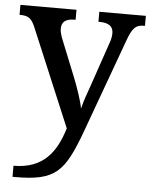

<svg xmlns="http://www.w3.org/2000/svg" viewBox="-54 -581 678 863"><g transform="rotate(5 284.5 -149.5)"><path d="M35 187V237H46C229 237 268 194 338 3L490 -414C512 -476 527 -491 566 -491H569V-536H359V-491H362C405 -491 426 -477 426 -445C426 -433 423 -415 417 -400L351 -207C339 -171 323 -132 315 -95C310 -127 289 -188 271 -233L201 -407C196 -422 193 -434 193 -445C193 -477 212 -491 253 -491H256V-536H3V-491H6C44 -491 58 -480 75 -439L259 -1C226 106 171 187 35 187Z"/></g></svg>

Font: Noto Serif Georgian Medium
Style: Regular
Weight: 500
Designer: Monotype Design Team, Akaki Razmadze
Foundry: Google LLC
Version: Version 2.003